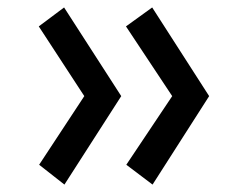

<svg xmlns="http://www.w3.org/2000/svg" viewBox="-20 -519 650 515"><path d="M305.2 -261.2 152.8 -23.9 85 -77.1 206.1 -261.2 84 -448.2 151.9 -499ZM541 -261.2 389.2 -23.9 318.8 -77.1 441.9 -261.2 317.9 -448.2 388.2 -499Z"/></svg>

Font: Sarala
Style: Regular
Weight: 400
Designer: Andres Torresi
Foundry: Huerta Tipografica
Version: Version 1.004;PS 001.003;hotconv 1.0.70;makeotf.lib2.5.58329